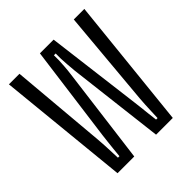

<svg xmlns="http://www.w3.org/2000/svg" viewBox="-195 -855 990 990"><g transform="rotate(-45 300.0 -360.0)"><path d="M102 -720 148 -194Q150 -175 151 -151Q152 -127 153 -106Q154 -81 155 -55H166Q168 -81 171 -106Q173 -127 176 -151Q179 -175 181 -194L251 -720H351L417 -194Q419 -176 422 -152Q425 -128 427 -106Q430 -81 433 -55H444Q445 -81 446 -106Q447 -127 448 -151Q449 -175 451 -194L498 -720H575L500 0H378L315 -529Q312 -558 310.5 -582.5Q309 -607 308 -624Q308 -645 308 -662H295Q295 -645 295 -624Q294 -607 292.5 -582.5Q291 -558 287 -529L219 0H97L25 -720Z"/></g></svg>

Font: JetBrainsMono NF
Style: Regular
Weight: 400
Monospace: yes
Designer: Philipp Nurullin, Konstantin Bulenkov
Foundry: JetBrains
Version: Version 1.0.2; ttfautohint (v1.8.3)